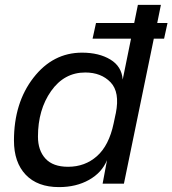

<svg xmlns="http://www.w3.org/2000/svg" viewBox="-20 -750 704 784"><path d="M664 -656 650 -592H608L486 0H399L417 -96Q396 -45 343.5 -15.5Q291 14 221 14Q133 14 85 -36.5Q37 -87 37 -176Q37 -330 116.5 -432.5Q196 -535 315 -535Q384 -535 430.5 -507Q477 -479 481 -425L515 -592H358L372 -656H528L543 -730H637L622 -656ZM135 -192Q135 -136 165.5 -102.5Q196 -69 258 -69Q327 -69 376 -112.5Q425 -156 444 -246L452 -284L453 -288Q470 -374 431.5 -414Q393 -454 328 -454Q242 -454 188.5 -378Q135 -302 135 -192Z"/></svg>

Font: Nacelle
Style: Italic
Weight: 400
Italic angle: -12°
Designer: Sora Sagano
Foundry: Sora Sagano
Version: Version 1.000;FEAKit 1.0